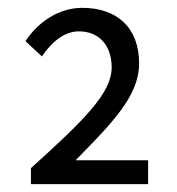

<svg xmlns="http://www.w3.org/2000/svg" viewBox="-20 -911 451 490"><path d="M59 -441H358V-502H173C266 -597 335 -666 335 -749C335 -842 277 -891 190 -891C131 -891 78 -856 45 -806L87 -767C111 -803 144 -831 181 -831C233 -831 265 -795 265 -739C265 -673 194 -604 59 -482Z"/></svg>

Font: Source Han Sans JP
Style: Regular
Weight: 400
Designer: Ryoko NISHIZUKA 西塚涼子 (kana, bopomofo & ideographs); Paul D. Hunt (Latin, Greek & Cyrillic); Sandoll Communications 산돌커뮤니
Foundry: Adobe
Version: Version 2.004;hotconv 1.0.118;makeotfexe 2.5.65603